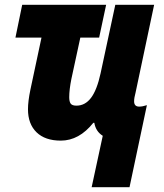

<svg xmlns="http://www.w3.org/2000/svg" viewBox="-20 -573 678 796"><path d="M406 -10Q377 -28 371 -64H367Q308 10 232 10Q167 10 131.5 -24.5Q96 -59 96 -120Q96 -153 106 -201L152 -417H44L72 -553H420L391 -417H313L276 -246Q267 -201 267 -170Q267 -152 273 -143.5Q279 -135 297 -135Q333 -135 357.5 -167.5Q382 -200 397 -269L458 -553H619L542 -189Q536 -167 536 -153Q536 -131 557 -131Q571 -131 589 -137L517 203H360Z"/></svg>

Font: Noto Sans UI CondBlack
Style: Italic
Weight: 900
Width: 3
Italic angle: -12°
Designer: Monotype Design Team
Foundry: Monotype Imaging Inc.
Version: Version 1.001